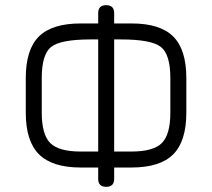

<svg xmlns="http://www.w3.org/2000/svg" viewBox="-20 -700 823 745"><path d="M361 -6V-50H293Q183 -50 131.5 -101Q80 -152 80 -263V-397Q80 -508 131 -558.5Q182 -609 293 -609H361V-649Q361 -680 392 -680Q423 -680 423 -649V-609H491Q601 -609 652 -558.5Q703 -508 703 -397V-263Q703 -152 652 -101Q601 -50 490 -50H423V-6Q423 25 392 25Q361 25 361 -6ZM449 -547H423V-112H490Q575 -112 608 -145Q641 -178 641 -263V-397Q641 -489 604 -518Q567 -547 449 -547ZM293 -112H361V-547H332Q215 -547 178.5 -518Q142 -489 142 -397V-263Q142 -178 175 -145Q208 -112 293 -112Z"/></svg>

Font: Jura Medium
Style: Regular
Weight: 500
Designer: Daniel Johnson, Alexei Vanyashin
Foundry: Daniel Johnson
Version: Version 5.103